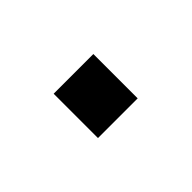

<svg xmlns="http://www.w3.org/2000/svg" viewBox="-25 -436 329 329"><g transform="rotate(-45 139.0 -271.5)"><path d="M187 -217.8H90.8V-325.2H187Z"/></g></svg>

Font: Libra Sans Modern
Style: Regular
Weight: 400
Foundry: Stefan Peev, Context Ltd
Version: Version 1.000